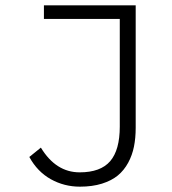

<svg xmlns="http://www.w3.org/2000/svg" viewBox="-20 -681 640 713"><path d="M276.9 12.2Q218.3 12.2 168.5 -15.6Q118.7 -43.5 88.9 -98.1L131.8 -132.8Q187.5 -41 275.9 -41Q353.5 -41 389.2 -82.5Q424.8 -124 424.8 -210.9V-610.8H143.1V-661.1H483.9V-206.1Q483.9 -168.5 477.5 -136.7Q471.2 -105 456.1 -76.9Q440.9 -48.8 417.7 -29.5Q394.5 -10.3 358.6 1Q322.8 12.2 276.9 12.2Z"/></svg>

Font: Office Code Pro Light
Style: Regular
Weight: 300
Designer: Nathan Rutzky & Paul D. Hunt
Foundry: Adobe Systems Incorporated
Version: Version 1.004;PS 001.004;hotconv 1.0.70;makeotf.lib2.5.58329